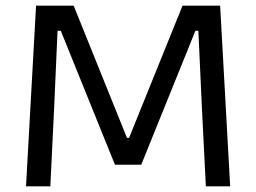

<svg xmlns="http://www.w3.org/2000/svg" viewBox="-20 -659 906 679"><path d="M72 0 107.5 -639H240.5L429 -171.5H436.5L625.5 -639H758.5L794 0H708L694 -278L681.5 -550H671L479.5 -76.5H386.5L195 -550H183.5L171.5 -278L158 0Z"/></svg>

Font: Anek Gujarati SemiExpanded
Style: Regular
Weight: 400
Width: 6
Designer: Mrunmayee Ghaisas (Gujarati), Yesha Goshar (Latin)
Foundry: Ek Type
Version: Version 1.003